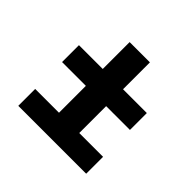

<svg xmlns="http://www.w3.org/2000/svg" viewBox="-142 -727 884 884"><g transform="rotate(45 300.0 -285.0)"><path d="M234 -110V-285H79V-395H234V-570H366V-395H521V-285H366V-110ZM79 0V-110H521V0Z"/></g></svg>

Font: Iosevka Curly XBdEx
Style: Regular
Weight: 800
Width: 7
Monospace: yes
Designer: Belleve Invis
Foundry: Belleve Invis
Version: Version 11.1.0; ttfautohint (v1.8.3)